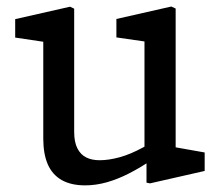

<svg xmlns="http://www.w3.org/2000/svg" viewBox="-20 -547 660 579"><path d="M110.5 -129.5V-449.7L136.8 -417.2L25.8 -433.7V-489.3L191.3 -526.8L203.7 -520.8V-149Q203.7 -118.5 213.4 -99.5Q223.2 -80.5 240.1 -72.2Q257 -63.8 280.3 -63.8Q308 -63.8 340.8 -72.8Q373.7 -81.8 412 -102.7Q425 -109.3 443.8 -121.8V-68.8Q404.8 -42.3 370.1 -24.5Q335.3 -6.7 302.1 2.7Q268.8 12 236.8 12Q194.2 12 166.1 -4Q138 -20 124.2 -51.2Q110.5 -82.5 110.5 -129.5ZM421.8 -72.2 415.7 -84V-445.5L437.8 -418.8L331 -434.2V-489.8L496.5 -527.3L509.7 -521.3V-80.2L487.3 -106.7L597.2 -87.2V-31.5L432.2 6L421.8 3.8Z"/></svg>

Font: Monaspace Xenon Var ExtraLight
Style: Regular
Weight: 200
Designer: Riley Cran and the Lettermatic Team
Version: Version 1.200 (Monaspace Xenon Var)